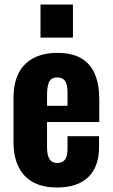

<svg xmlns="http://www.w3.org/2000/svg" viewBox="-20 -823 500 853"><path d="M234 10Q170 10 127 -13.5Q84 -37 62 -82.5Q40 -128 40 -192V-386Q40 -452 62 -496.5Q84 -541 128 -564.5Q172 -588 234 -588Q300 -588 341 -564Q382 -540 401.5 -494Q421 -448 421 -382V-281H189V-169Q189 -144 194.5 -128Q200 -112 210 -105.5Q220 -99 235 -99Q249 -99 259.5 -105.5Q270 -112 275 -126Q280 -140 280 -163V-218H420V-170Q420 -82 372 -36Q324 10 234 10ZM189 -353H280V-410Q280 -435 275 -450.5Q270 -466 259.5 -472.5Q249 -479 233 -479Q218 -479 208.5 -472Q199 -465 194 -447.5Q189 -430 189 -398ZM160 -656V-803H304V-656Z"/></svg>

Font: Oswald SemiBold
Style: Regular
Weight: 600
Designer: Vernon Adams
Foundry: Vernon Adams
Version: Version 4.100; ttfautohint (v1.8.1.43-b0c9)